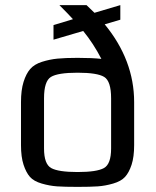

<svg xmlns="http://www.w3.org/2000/svg" viewBox="-20 -720 608 750"><path d="M189 -565V-622L265 -645Q248 -664 212 -700H318L349 -670L450 -700V-643L389 -625Q504 -485 504 -321V-153Q504 -107 494 -76.5Q484 -46 468.5 -29Q453 -12 422 -3Q391 6 362 8Q333 10 283 10Q232 10 203 8Q174 6 143 -3Q112 -12 97 -29Q82 -46 72 -76.5Q62 -107 62 -153V-321Q62 -368 72 -400Q82 -432 98 -450.5Q114 -469 144 -478.5Q174 -488 204.5 -491Q235 -494 283 -494Q340 -494 376 -490Q345 -550 305 -599ZM414 -140V-336Q414 -403 387 -419.5Q360 -436 283 -436Q206 -436 179 -419.5Q152 -403 152 -336V-140Q152 -79 180 -63.5Q208 -48 283 -48Q358 -48 386 -63.5Q414 -79 414 -140Z"/></svg>

Font: Play
Style: Regular
Weight: 400
Designer: Jonas Hecksher
Foundry: Jonas Hecksher, Playtypeª, e-types AS
Version: Version 1.002